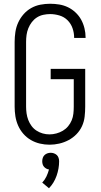

<svg xmlns="http://www.w3.org/2000/svg" viewBox="-20 -763 540 1023"><path d="M244 8Q218 8 192.5 2Q167 -4 144.5 -17Q122 -30 104.5 -50Q87 -70 76.5 -94Q66 -118 62 -143.5Q58 -169 58 -195V-540Q58 -566 62 -592.5Q66 -619 77 -643Q88 -667 105.5 -687Q123 -707 146 -720Q169 -733 195 -738Q221 -743 247 -743Q272 -743 296 -739Q320 -735 342 -724.5Q364 -714 382.5 -696.5Q401 -679 412.5 -658Q424 -637 430 -612.5Q436 -588 436 -564V-561H375V-563Q375 -588 366.5 -612.5Q358 -637 340 -655Q322 -673 297 -680.5Q272 -688 247 -688Q229 -688 210.5 -684Q192 -680 176.5 -670Q161 -660 149.5 -645Q138 -630 131 -612.5Q124 -595 121.5 -577Q119 -559 119 -540V-195Q119 -177 121.5 -159Q124 -141 130.5 -124Q137 -107 148 -92Q159 -77 174.5 -67Q190 -57 207.5 -52Q225 -47 244 -47Q262 -47 280.5 -52Q299 -57 315 -66.5Q331 -76 343 -90.5Q355 -105 362 -122Q369 -139 371 -157.5Q373 -176 373 -195V-341H250V-396H434V-195Q434 -169 431 -142Q428 -115 417 -91Q406 -67 387.5 -48Q369 -29 345.5 -16.5Q322 -4 296 2Q270 8 244 8ZM241 240 205 210Q219 195 227.5 177Q236 159 241 140Q233 139 226 135Q219 131 214 125Q209 119 207 111.5Q205 104 205 96Q205 87 208 78Q211 69 217.5 63Q224 57 232.5 54Q241 51 250 51Q259 51 267.5 54Q276 57 282.5 63Q289 69 292 78Q295 87 295 96Q295 135 281.5 173.5Q268 212 241 240Z"/></svg>

Font: Iosevka SS18 Light
Style: Regular
Weight: 300
Monospace: yes
Designer: Belleve Invis
Foundry: Belleve Invis
Version: Version 25.1.1; ttfautohint (v1.8.4)